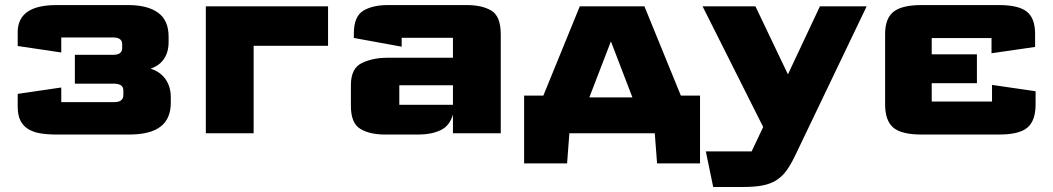

<svg xmlns="http://www.w3.org/2000/svg" viewBox="-20 -531 4196 765"><path d="M204.4 5Q169.3 5 140.8 0.3Q112.4 -4.4 92.3 -16.8Q72.2 -29.1 61.4 -50.6Q50.5 -72 50.5 -105.7V-156.9L224.1 -182.4V-124.1Q224.1 -124.1 224.1 -124.1Q224.1 -124.1 224.1 -124.1H433.8Q442.6 -124.1 449.7 -125.6Q456.8 -127.1 461.4 -130.5Q466.1 -133.9 468.8 -139Q471.4 -144 471.4 -151.1V-171Q471.4 -184.9 461.4 -191.3Q451.4 -197.7 433.8 -197.7H278.3V-312.7H432.3Q448.9 -312.7 457.9 -319.4Q466.8 -326.1 466.8 -339.2V-355Q466.8 -368.3 457.8 -375Q448.7 -381.7 431.6 -381.7H224.1Q224.1 -381.7 224.1 -381.7Q224.1 -381.7 224.1 -381.7V-321.9L50.5 -347.7V-402.8Q50.5 -429.5 60.1 -449.7Q69.7 -469.9 88.8 -483.5Q107.9 -497.1 136.8 -503.9Q165.8 -510.8 204.4 -510.8H490.9Q567.9 -510.8 609.8 -480.4Q651.8 -450 651.8 -385.1V-363.6Q651.8 -323.6 633.4 -296.4Q615.1 -269.2 579.8 -257.5Q618.1 -245.5 639.3 -215.8Q660.5 -186.1 660.5 -143V-121.5Q660.5 -88.8 649.8 -64.8Q639.2 -40.9 618.2 -25.4Q597.2 -9.9 566.4 -2.5Q535.6 5 495.5 5Z M800.1 0V-505.8H1287.1V-348.5H990.6V0Z M1513.1 5Q1453.2 5 1415.6 -17.6Q1378.1 -40.2 1378.1 -109V-191.9Q1378.1 -258.9 1421.9 -279.9Q1465.6 -300.9 1523.5 -300.9H1784.7V-380.4Q1784.7 -380.4 1784.7 -380.4Q1784.7 -380.4 1784.7 -380.4H1580.4Q1580.4 -380.4 1580.4 -380.4Q1580.4 -380.4 1580.4 -380.4V-345L1389.9 -379.8V-397.4Q1389.9 -465.4 1427.2 -488.1Q1464.4 -510.8 1525 -510.8H1840.1Q1900.7 -510.8 1937.9 -488.6Q1975.2 -466.3 1975.2 -393.5V0H1784.7V-75Q1771.7 -29 1734.8 -12Q1698 5 1648.9 5ZM1571 -113.4Q1571 -113.4 1571 -113.4Q1571 -113.4 1571 -113.4H1784.7V-191.2H1571Q1571 -191.2 1571 -191.2Q1571 -191.2 1571 -191.2Z M2068.3 120V-150.1H2144.9L2290.1 -505.8H2547.6L2692.8 -150.1H2769.2V120H2598L2588.9 0H2248.6L2239.5 120ZM2328.1 -142.8H2499.8L2414.1 -366.1Z M2821.6 214 2792.3 72.1H2974.9Q2974.9 72.1 2974.9 72.1Q2974.9 72.1 2974.9 72.1L3020.8 -25L2779.3 -505.8H2989.9L3119.4 -234.7L3246.9 -505.8H3433.1L3149.4 86.3Q3131.9 123.3 3114.1 148Q3096.3 172.6 3073 187.3Q3049.7 201.9 3017.9 208Q2986.1 214 2940.7 214Z M3651 5Q3571.8 5 3539.2 -22.6Q3506.6 -50.2 3506.6 -115.5V-395.3Q3506.6 -457.6 3540.2 -484.2Q3573.8 -510.8 3651.5 -510.8H3960.3Q4038.5 -510.8 4071.3 -484.5Q4104.2 -458.2 4104.2 -396.3V-344L3930.6 -318.8V-379.3Q3930.6 -379.3 3930.6 -379.3Q3930.6 -379.3 3930.6 -379.3H3692.3Q3692.3 -379.3 3692.3 -379.3Q3692.3 -379.3 3692.3 -379.3V-314.5H3872.4V-199.5H3692.3V-126.5Q3692.3 -126.5 3692.3 -126.5Q3692.3 -126.5 3692.3 -126.5H3932.6Q3932.6 -126.5 3932.6 -126.5Q3932.6 -126.5 3932.6 -126.5V-192.7L4106.2 -167.5V-115.5Q4106.2 -50.2 4073.6 -22.6Q4041 5 3961.8 5Z"/></svg>

Font: Science Gothic
Style: Regular
Weight: 400
Designer: Thomas Phinney, Vassil Kateliev, Brandon Buerkle
Foundry: Font Detective LLC
Version: Version 1.018